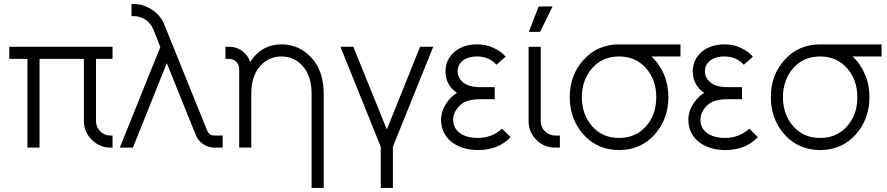

<svg xmlns="http://www.w3.org/2000/svg" viewBox="-20 -732 4400 952"><path d="M26 -500V-440H116V0H176V-440H396V-132Q396 -78 435 -39Q474 0 528 0H538V-60H528Q498 -60 477 -81Q456 -102 456 -132V-440H538V-500Z M632 -712V-652H643Q675 -652 702 -634Q728 -616 741 -585L775 -499L574 0H639L807 -419L951 -62Q963 -33 988 -17Q1014 0 1044 0H1084V-60H1044Q1017 -60 1007 -85L796 -607Q779 -653 735 -683Q692 -712 643 -712Z M1585 200V-268Q1585 -323 1570 -367.5Q1555 -412 1525 -445Q1464 -512 1376 -512Q1289 -512 1236 -446Q1232 -441 1228 -435.5Q1224 -430 1221 -424Q1217 -436 1210.5 -447Q1204 -458 1194 -468Q1162 -500 1116 -500H1098V-440H1116Q1137 -440 1152 -425Q1166 -411 1166 -390V0H1184H1214H1226V-268Q1226 -353 1268 -402Q1310 -452 1376 -452Q1441 -452 1483 -402Q1525 -353 1525 -268V200Z M1668 -500 1868 -4V200H1928V-4L2128 -500H2063L1898 -90L1732 -500Z M2433 -300H2360Q2300 -300 2271 -328Q2249 -350 2249 -379Q2249 -408 2271 -428Q2298 -452 2346 -452Q2404 -452 2442 -411L2487 -451Q2476 -465 2460 -476Q2444 -487 2424 -496Q2389 -512 2346 -512Q2275 -512 2230 -472Q2189 -434 2189 -379Q2189 -310 2246 -271Q2227 -260 2213 -245Q2199 -230 2188 -212Q2167 -176 2167 -139Q2167 -68 2222 -26Q2274 12 2350 12Q2451 12 2512 -52L2469 -94Q2421 -49 2350 -48Q2291 -48 2258 -74Q2227 -98 2227 -139Q2227 -176 2260 -209Q2291 -240 2360 -240H2433Z M2601 -500V-132Q2601 -77 2639 -39Q2678 0 2733 0H2756V-60H2733Q2703 -60 2682 -81Q2661 -102 2661 -132V-500ZM2602 -574H2658L2720 -700H2651Z M3050 -512Q2943 -512 2874 -436Q2805 -360 2805 -250Q2805 -141 2874 -64Q2943 12 3050 12Q3156 12 3225 -64Q3294 -141 3294 -250Q3294 -280 3288.5 -308.5Q3283 -337 3272 -363Q3261 -389 3245.5 -411.5Q3230 -434 3210 -452H3354V-512ZM3050 -452Q3132 -452 3183 -394Q3234 -336 3234 -250Q3234 -207 3221.5 -171Q3209 -135 3183 -106Q3132 -48 3050 -48Q2967 -48 2916 -106Q2865 -165 2865 -250Q2865 -293 2878 -329Q2891 -365 2916 -394Q2967 -452 3050 -452Z M3659 -300H3586Q3526 -300 3497 -328Q3475 -350 3475 -379Q3475 -408 3497 -428Q3524 -452 3572 -452Q3630 -452 3668 -411L3713 -451Q3702 -465 3686 -476Q3670 -487 3650 -496Q3615 -512 3572 -512Q3501 -512 3456 -472Q3415 -434 3415 -379Q3415 -310 3472 -271Q3453 -260 3439 -245Q3425 -230 3414 -212Q3393 -176 3393 -139Q3393 -68 3448 -26Q3500 12 3576 12Q3677 12 3738 -52L3695 -94Q3647 -49 3576 -48Q3517 -48 3484 -74Q3453 -98 3453 -139Q3453 -176 3486 -209Q3517 -240 3586 -240H3659Z M4047 -512Q3940 -512 3871 -436Q3802 -360 3802 -250Q3802 -141 3871 -64Q3940 12 4047 12Q4153 12 4222 -64Q4291 -141 4291 -250Q4291 -280 4285.5 -308.5Q4280 -337 4269 -363Q4258 -389 4242.5 -411.5Q4227 -434 4207 -452H4351V-512ZM4047 -452Q4129 -452 4180 -394Q4231 -336 4231 -250Q4231 -207 4218.5 -171Q4206 -135 4180 -106Q4129 -48 4047 -48Q3964 -48 3913 -106Q3862 -165 3862 -250Q3862 -293 3875 -329Q3888 -365 3913 -394Q3964 -452 4047 -452Z"/></svg>

Font: Unageo
Style: Light
Weight: 300
Designer: Richard Sepsi
Foundry: Richard Sepsi
Version: Version 2.000